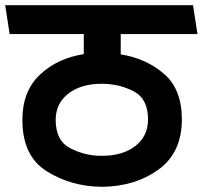

<svg xmlns="http://www.w3.org/2000/svg" viewBox="-31 -700 779 738"><path d="M360 18Q243 17 149 -41.5Q55 -100 55 -239Q55 -349 122 -412.5Q189 -476 291 -492V-569H6L-11 -680H711L728 -569H433V-491Q529 -476 598.5 -417Q668 -358 668 -241Q668 -113 578 -48Q488 17 360 18ZM538 -241Q538 -321 482 -349.5Q426 -378 360 -378Q280 -378 231.5 -340Q183 -302 183 -239Q183 -159 239.5 -130Q296 -101 360 -101Q441 -101 489.5 -139Q538 -177 538 -241Z"/></svg>

Font: Palanquin
Style: Bold
Weight: 700
Designer: Pria Ravichandran
Version: Version 1.0.4